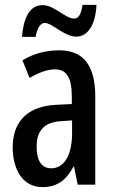

<svg xmlns="http://www.w3.org/2000/svg" viewBox="-20 -756 470 786"><path d="M70 -605H126C132 -642 146 -662 163 -662C194 -662 243 -606 292 -606C338 -606 371 -652 375 -736H318C312 -702 304 -680 284 -680C246 -680 204 -735 154 -735C94 -735 75 -668 70 -605ZM223 -550C167 -550 116 -536 72 -509L101 -437C141 -460 175 -472 205 -472C254 -472 274 -436 274 -361V-330L211 -327C97 -322 32 -262 32 -153C32 -68 69 10 154 10C213 10 251 -18 281 -74H283L298 0H370V-362C370 -483 325 -550 223 -550ZM230 -260 275 -263V-209C275 -121 242 -67 190 -67C152 -67 130 -95 130 -156C130 -222 162 -256 230 -260Z"/></svg>

Font: Noto Sans Hebrew ExtraCondensed Medium
Style: Regular
Weight: 500
Width: 2
Designer: Monotype Design Team
Foundry: Monotype Imaging Inc.
Version: Version 2.004